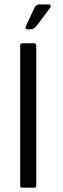

<svg xmlns="http://www.w3.org/2000/svg" viewBox="-20 -867 292 887"><path d="M73.3 -9.2V-658.7Q73.3 -667 81.5 -667H138.3Q147.3 -667 147.5 -656.8V-9.5Q147.5 0 140.3 0H81.3Q73.3 0 73.3 -9.2ZM100.2 -747.3 139.5 -831.8Q146.2 -846.8 163.2 -846.8H200.2Q224.2 -846.7 208.3 -826.5L149.2 -747.8Q136.7 -731.5 120.5 -731.5H107.5Q94.2 -731.5 100.2 -747.3Z"/></svg>

Font: Vivano Light
Style: Regular
Weight: 300
Designer: Joe Prince, Josias Burgherr
Version: Version 2.064;September 19, 2022;FontCreator 14.0.0.2877 64-